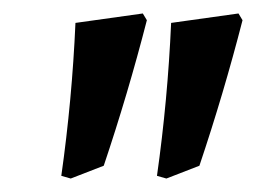

<svg xmlns="http://www.w3.org/2000/svg" viewBox="-20 -674 380 285"><path d="M134 -428 85 -409 71 -413Q87 -526 92 -640L192 -654L198 -644Q170 -535 134 -428ZM276 -428 227 -409 213 -413Q229 -526 234 -640L334 -654L340 -644Q312 -535 276 -428Z"/></svg>

Font: Alegreya
Style: Bold Italic
Weight: 700
Italic angle: -7°
Designer: Juan Pablo del Peral
Foundry: Huerta Tipografica
Version: Version 2.007; ttfautohint (v1.6)